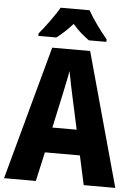

<svg xmlns="http://www.w3.org/2000/svg" viewBox="-61 -977 717 1023"><g transform="rotate(5 297.5 -465.5)"><path d="M376 -931H221C200 -892 147 -821 116 -784V-771H212C235 -788 267 -816 298 -851C327 -816 360 -790 386 -771H480V-784C442 -830 401 -886 376 -931ZM426 0H595L398 -715H195L0 0H170L205 -156H392ZM326 -461 363 -291H233L270 -462C278 -501 292 -563 298 -599C305 -559 316 -507 326 -461Z"/></g></svg>

Font: Noto Sans Gurmukhi Condensed ExtraBold
Style: Regular
Weight: 800
Width: 3
Designer: Jelle Bosma - Monotype Design Team
Foundry: Monotype Imaging Inc.
Version: Version 2.004